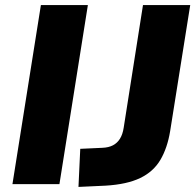

<svg xmlns="http://www.w3.org/2000/svg" viewBox="-20 -725 769 756"><path d="M29 0 141 -705H326L214 0ZM289 11 296 -139 383 -143Q408 -144 425 -153Q442 -162 452.5 -179Q463 -196 467 -222L543 -705H729L650 -209Q639 -142 611.5 -95.5Q584 -49 532 -24Q480 1 396 6Z"/></svg>

Font: Nunito Sans 11pt Black
Style: Italic
Weight: 900
Italic angle: -9°
Version: Version 3.101;gftools[0.9.27]